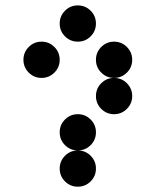

<svg xmlns="http://www.w3.org/2000/svg" viewBox="-20 -704 587 724"><path d="M341.8 -615.2Q341.8 -586.9 321.8 -566.9Q301.8 -546.9 273.4 -546.9Q245.1 -546.9 225.1 -566.9Q205.1 -586.9 205.1 -615.2Q205.1 -643.6 225.1 -663.6Q245.1 -683.6 273.4 -683.6Q301.8 -683.6 321.8 -663.6Q341.8 -643.6 341.8 -615.2ZM478.5 -478.5Q478.5 -450.2 458.5 -430.2Q438.5 -410.2 410.2 -410.2Q381.8 -410.2 361.8 -430.2Q341.8 -450.2 341.8 -478.5Q341.8 -506.8 361.8 -526.9Q381.8 -546.9 410.2 -546.9Q438.5 -546.9 458.5 -526.9Q478.5 -506.8 478.5 -478.5ZM341.8 -68.4Q341.8 -40 321.8 -20Q301.8 0 273.4 0Q245.1 0 225.1 -20Q205.1 -40 205.1 -68.4Q205.1 -96.7 225.1 -116.7Q245.1 -136.7 273.4 -136.7Q301.8 -136.7 321.8 -116.7Q341.8 -96.7 341.8 -68.4ZM341.8 -205.1Q341.8 -176.8 321.8 -156.7Q301.8 -136.7 273.4 -136.7Q245.1 -136.7 225.1 -156.7Q205.1 -176.8 205.1 -205.1Q205.1 -233.4 225.1 -253.4Q245.1 -273.4 273.4 -273.4Q301.8 -273.4 321.8 -253.4Q341.8 -233.4 341.8 -205.1ZM478.5 -341.8Q478.5 -313.5 458.5 -293.5Q438.5 -273.4 410.2 -273.4Q381.8 -273.4 361.8 -293.5Q341.8 -313.5 341.8 -341.8Q341.8 -370.1 361.8 -390.1Q381.8 -410.2 410.2 -410.2Q438.5 -410.2 458.5 -390.1Q478.5 -370.1 478.5 -341.8ZM205.1 -478.5Q205.1 -450.2 185.1 -430.2Q165 -410.2 136.7 -410.2Q108.4 -410.2 88.4 -430.2Q68.4 -450.2 68.4 -478.5Q68.4 -506.8 88.4 -526.9Q108.4 -546.9 136.7 -546.9Q165 -546.9 185.1 -526.9Q205.1 -506.8 205.1 -478.5Z"/></svg>

Font: DatDot
Style: Bold
Weight: 700
Designer: GGBot
Version: 1.00